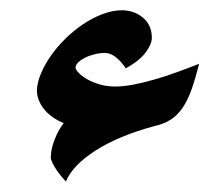

<svg xmlns="http://www.w3.org/2000/svg" viewBox="-20 -593 430 371"><path d="M51.3 -418.5Q51.8 -433.6 59.1 -450.9Q66.4 -468.3 78.4 -485.4Q90.3 -502.4 106.2 -518.1Q122.1 -533.7 140.1 -545.9Q158.2 -558.1 177.2 -565.4Q196.3 -572.8 214.4 -573.2Q239.3 -573.2 256.3 -558.8Q273.4 -544.4 273.4 -520Q273.4 -507.8 261.5 -491.7Q249.5 -475.6 223.1 -460.9Q214.4 -474.1 203.9 -482.4Q193.4 -490.7 183.1 -490.7Q172.4 -490.7 162.1 -488Q151.9 -485.4 143.8 -481.2Q135.7 -477.1 130.9 -472.2Q126 -467.3 126 -462.9Q126 -458.5 132.1 -452.1Q138.2 -445.8 148.4 -439.9Q158.7 -434.1 172.6 -429.9Q186.5 -425.8 202.6 -425.8Q218.3 -425.8 237.3 -429.4Q256.3 -433.1 277.1 -439Q297.9 -444.8 320.1 -452.9Q342.3 -460.9 364.7 -469.7Q357.4 -440.4 349.9 -419.4Q342.3 -398.4 332.5 -384.3Q322.8 -370.1 309.8 -361.8Q296.9 -353.5 279.3 -349.6Q244.1 -340.3 215.1 -328.1Q186 -315.9 164.1 -301.8Q142.1 -287.6 127.7 -272.5Q113.3 -257.3 107.4 -242.2Q93.3 -257.3 85.7 -270.3Q78.1 -283.2 78.1 -288.6Q78.1 -292 78.9 -298.6Q79.6 -305.2 82.3 -314Q85 -322.8 89.8 -333.3Q94.7 -343.8 103 -355Q77.1 -366.2 64.2 -383.3Q51.3 -400.4 51.3 -418.5Z"/></svg>

Font: XB Niloofar
Style: Bold
Weight: 700
Designer: Behnam
Foundry: Irmug
Version: Version 7.201 2008